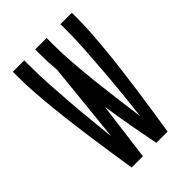

<svg xmlns="http://www.w3.org/2000/svg" viewBox="-215 -832 930 930"><g transform="rotate(-45 250.0 -367.5)"><path d="M127 0Q118 -58 109 -116Q100 -174 92 -232Q84 -290 76.5 -348Q69 -406 63 -464.5Q57 -523 52.5 -581.5Q48 -640 48 -698V-735H126V-698Q126 -633 130 -567.5Q134 -502 139 -437Q144 -372 150.5 -307Q157 -242 164 -177L206 -589Q204 -616 202.5 -643.5Q201 -671 201 -698V-735H279V-698Q279 -629 284.5 -559.5Q290 -490 297.5 -421Q305 -352 314 -283.5Q323 -215 332 -146Q340 -215 347 -284Q354 -353 359.5 -422Q365 -491 369.5 -560Q374 -629 374 -698V-735H452V-698Q452 -640 447.5 -581.5Q443 -523 437 -464.5Q431 -406 423.5 -348Q416 -290 408 -232Q400 -174 391 -116Q382 -58 373 0H296Q281 -75 267.5 -150Q254 -225 243 -301L204 0Z"/></g></svg>

Font: Iosevka Term
Style: Regular
Weight: 400
Monospace: yes
Designer: Belleve Invis
Foundry: Belleve Invis
Version: Version 30.0.1